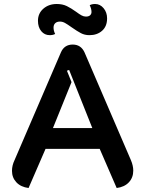

<svg xmlns="http://www.w3.org/2000/svg" viewBox="-20 -932 728 961"><path d="M40 -77Q40 -104 53 -131L285 -670Q302 -709 344 -709Q385 -709 403 -670L635 -131Q647 -103 647 -78Q647 -43 625 -19.5Q603 4 564 9L479 -187H208L123 9Q84 4 62 -19.5Q40 -43 40 -77ZM442 -291 326 -582 315 -578 338 -521 245 -291ZM170 -828Q170 -865 197 -888.5Q224 -912 264 -912Q293 -912 314.5 -901.5Q336 -891 361 -873Q377 -861 388 -855Q399 -849 410 -849Q424 -849 431 -855.5Q438 -862 438 -872Q438 -888 429 -906Q440 -912 456 -912Q481 -912 498.5 -891Q516 -870 516 -840Q516 -800 491 -778Q466 -756 428 -756Q404 -756 385 -766Q366 -776 339 -795Q318 -810 305.5 -817Q293 -824 280 -824Q265 -824 256.5 -816Q248 -808 248 -794Q248 -778 256 -762Q245 -756 229 -756Q203 -756 186.5 -776Q170 -796 170 -828Z"/></svg>

Font: K2D SemiBold
Style: Regular
Weight: 600
Designer: Katatrad Aksorn Co.,Ltd.
Foundry: Cadson Demak Co.,Ltd.
Version: Version 1.000; ttfautohint (v1.6)